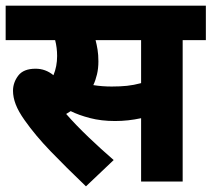

<svg xmlns="http://www.w3.org/2000/svg" viewBox="-20 -642 748 679"><path d="M626 -500V0H479V-224Q456 -219 433 -216.5Q410 -214 387 -214Q338 -214 298 -224.5Q258 -235 230 -249Q222 -244 214 -239Q248 -200 293 -157Q338 -114 382 -76L284 17Q213 -51 159 -107Q105 -163 67 -217Q45 -248 35.5 -273Q26 -298 26 -321Q26 -350 44.5 -374.5Q63 -399 106 -399Q141 -399 169 -376Q182 -407 182 -444Q182 -473 175 -500H0V-622H708V-500ZM375 -336Q405 -336 429 -338.5Q453 -341 479 -348V-500H318Q322 -485 325 -466.5Q328 -448 328 -425Q328 -400 323 -379Q318 -358 310 -341Q341 -336 375 -336Z"/></svg>

Font: Noto Sans Devanagari UI SemiCondensed ExtraBold
Style: Regular
Weight: 800
Width: 4
Designer: Jelle Bosma - Monotype Design Team
Foundry: Monotype Imaging Inc.
Version: Version 2.004; ttfautohint (v1.8.4.7-5d5b)